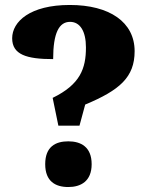

<svg xmlns="http://www.w3.org/2000/svg" viewBox="-20 -744 597 773"><path d="M192 -350 215 -238H300L323 -323C462 -381 522 -433 522 -538C522 -655 421 -724 261 -724C101 -724 29 -657 29 -590C29 -524 87 -506 194 -506C194 -612 218 -656 262 -656C302 -656 326 -619 326 -553C326 -468 303 -404 192 -350ZM255 9C305 9 349 -14 349 -83C349 -153 305 -175 255 -175C203 -175 162 -153 162 -83C162 -14 203 9 255 9Z"/></svg>

Font: Noto Serif Lao Black
Style: Regular
Weight: 900
Designer: Monotype Design Team
Foundry: Monotype Imaging Inc.
Version: Version 2.003